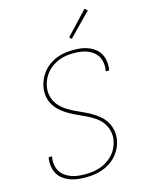

<svg xmlns="http://www.w3.org/2000/svg" viewBox="-140 -1048 880 1141"><g transform="rotate(-15 300.0 -477.0)"><path d="M244 8Q218 8 193.5 5Q169 2 146.5 -6.5Q124 -15 105 -29Q86 -43 74.5 -63.5Q63 -84 59 -108.5Q55 -133 59 -158L60 -165H81L80 -159Q76 -136 79.5 -114Q83 -92 93.5 -74Q104 -56 121.5 -43.5Q139 -31 158.5 -23.5Q178 -16 201 -13.5Q224 -11 246 -11Q269 -11 292 -14Q315 -17 337.5 -25Q360 -33 381 -46.5Q402 -60 418.5 -78.5Q435 -97 445 -119Q455 -141 459 -164Q464 -194 456.5 -222.5Q449 -251 432.5 -273Q416 -295 392.5 -311Q369 -327 343.5 -339.5Q318 -352 292 -363.5Q266 -375 241.5 -389Q217 -403 195.5 -421Q174 -439 159 -462.5Q144 -486 138.5 -515Q133 -544 138 -574Q142 -598 153 -622Q164 -646 180.5 -666.5Q197 -687 219.5 -702.5Q242 -718 266.5 -727Q291 -736 316 -739.5Q341 -743 365 -743Q390 -743 414 -740Q438 -737 460 -728Q482 -719 500 -704.5Q518 -690 528.5 -670Q539 -650 542.5 -626Q546 -602 542 -577L541 -570H520L521 -576Q525 -598 522 -619.5Q519 -641 509.5 -659Q500 -677 483.5 -690Q467 -703 448 -710.5Q429 -718 407.5 -721Q386 -724 364 -724Q342 -724 319 -721Q296 -718 274 -709.5Q252 -701 232 -687.5Q212 -674 196.5 -655.5Q181 -637 171.5 -615.5Q162 -594 158 -571Q153 -541 160.5 -512.5Q168 -484 185 -462Q202 -440 225 -424Q248 -408 273.5 -395.5Q299 -383 325 -371.5Q351 -360 375.5 -346Q400 -332 421.5 -314Q443 -296 457.5 -272.5Q472 -249 478 -220.5Q484 -192 479 -161Q475 -136 463.5 -111.5Q452 -87 434 -66.5Q416 -46 393 -31Q370 -16 345.5 -7.5Q321 1 295 4.5Q269 8 244 8ZM375 -809 362 -821 494 -962 511 -948Z"/></g></svg>

Font: Iosevka Thin Extended
Style: Italic
Weight: 100
Width: 7
Italic angle: -9°
Monospace: yes
Designer: Belleve Invis
Foundry: Belleve Invis
Version: Version 32.5.0; ttfautohint (v1.8.4)